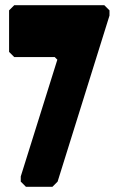

<svg xmlns="http://www.w3.org/2000/svg" viewBox="-20 -720 452 740"><path d="M80 0 60 -20V-40L201 -490L191 -500H35L15 -520V-680L35 -700H382L402 -680V-660L202 -20L182 0Z"/></svg>

Font: GTL001
Style: Regular
Weight: 400
Designer: Eli Heuer
Foundry: GTL Type Label
Version: Version 0.100; ttfautohint (v1.8.4.7-5d5b)